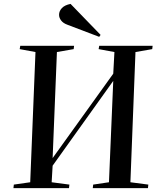

<svg xmlns="http://www.w3.org/2000/svg" viewBox="-20 -965 822 985"><path d="M561 -550 250 -115 245 -30 336 -18 334 0H49L51 -18L135 -30L162 -698L81 -713L84 -730H360L358 -713L272 -698L250 -154L561 -587L567 -698L486 -713L489 -730H763L761 -713L675 -698L649 -30L741 -18L739 0H456L458 -18L539 -30ZM496 -786 489 -776 326 -838Q304 -846 293.5 -860Q283 -874 283 -889Q283 -908 297.5 -923.5Q312 -939 342 -945Z"/></svg>

Font: Literata 72pt Medium
Style: Italic
Weight: 500
Italic angle: -2°
Designer: Latin by Veronika Burian and Jose Scaglione. Greek by Irene Vlachou. Cyrillic by Vera Evstafieva
Foundry: TypeTogether
Version: Version 3.002